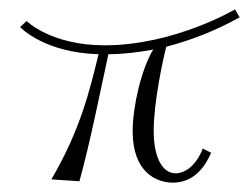

<svg xmlns="http://www.w3.org/2000/svg" viewBox="-20 -417 540 411"><path d="M150 -29C172 -108 193 -213 212 -301C244 -301 276 -305 308 -311C283 -270 264 -190 264 -136C264 -48 315 -26 350 -26C395 -26 419 -60 432 -90L414 -99C401 -65 378 -46 356 -46C327 -46 309 -81 309 -137C309 -198 329 -291 336 -317C390 -331 443 -352 493 -380L483 -397C482 -396 352 -320 204 -320C89 -320 37 -372 37 -372L23 -359C25 -357 76 -304 191 -301C172 -224 153 -141 90 -33Z"/></svg>

Font: Clicker Script
Style: Regular
Weight: 400
Designer: Astigmatic (AOETI)
Foundry: Astigmatic (AOETI)
Version: Version 1.000